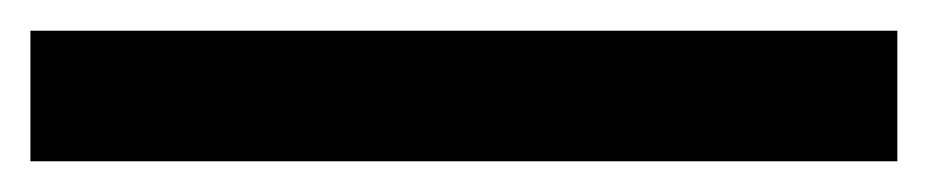

<svg xmlns="http://www.w3.org/2000/svg" viewBox="-33 -5 604 125"><path d="M-13.2 15V100H551.2V15Z"/></svg>

Font: Hussar
Style: BdWide
Weight: 700
Foundry: Cannot Into Space Fonts
Version: Version 2.00